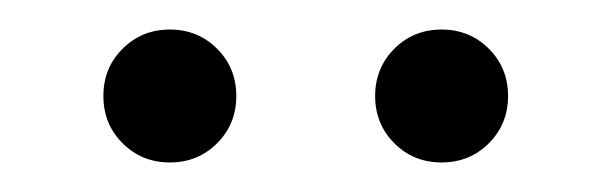

<svg xmlns="http://www.w3.org/2000/svg" viewBox="-20 -692 414 130"><path d="M95 -582Q76 -582 63 -595Q50 -608 50 -627Q50 -646 63 -659Q76 -672 95 -672Q114 -672 127 -659Q140 -646 140 -627Q140 -608 127 -595Q114 -582 95 -582ZM279 -582Q260 -582 247 -595Q234 -608 234 -627Q234 -646 247 -659Q260 -672 279 -672Q298 -672 311 -659Q324 -646 324 -627Q324 -608 311 -595Q298 -582 279 -582Z"/></svg>

Font: Zen Kaku Gothic New Light
Style: Regular
Weight: 300
Designer: Yoshimichi Ohira
Foundry: Positype
Version: Version 1.002